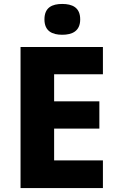

<svg xmlns="http://www.w3.org/2000/svg" viewBox="-20 -1003 595 972"><path d="M295 -983C245 -983 205 -966 205 -905C205 -845 245 -827 295 -827C345 -827 386 -845 386 -905C386 -966 345 -983 295 -983ZM501 -51V-191H254V-352H483V-490H254V-627H501V-765H84V-51Z"/></svg>

Font: Noto Sans Tamil UI ExtraBold
Style: Regular
Weight: 800
Designer: Jelle Bosma - Monotype Design Team
Foundry: Monotype Imaging Inc.
Version: Version 2.004